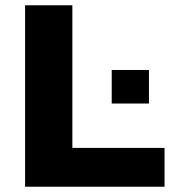

<svg xmlns="http://www.w3.org/2000/svg" viewBox="-20 -707 663 727"><path d="M75 0V-687H254V-147H603V0ZM403 -315V-442H544V-315Z"/></svg>

Font: Archivo SemiBold ExtraBold
Style: Regular
Weight: 800
Version: Version 2.001